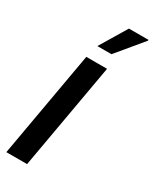

<svg xmlns="http://www.w3.org/2000/svg" viewBox="-190 -775 666 826"><g transform="rotate(30 143.0 -362.0)"><path d="M-1 0 92 -527H195L102 0ZM110 -591 190 -724H287V-720L180 -591Z"/></g></svg>

Font: Archivo ExtraCondensed SemiBold
Style: Italic
Weight: 600
Width: 2
Italic angle: -10°
Designer: Hector Gatti
Foundry: Omnibus-Type
Version: Version 2.001